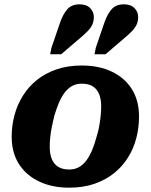

<svg xmlns="http://www.w3.org/2000/svg" viewBox="-20 -854 698 888"><path d="M426 -219Q434 -244 438.5 -268.5Q443 -293 445.5 -317Q448 -341 448 -362Q448 -395 438.5 -418.5Q429 -442 409.5 -454.5Q390 -467 357 -467Q332 -467 312 -455.5Q292 -444 277 -423Q262 -402 251 -375Q240 -348 231 -318Q225 -293 220 -268.5Q215 -244 212.5 -220.5Q210 -197 210 -175Q210 -142 219.5 -118.5Q229 -95 249 -82.5Q269 -70 301 -70Q326 -70 346 -81.5Q366 -93 381 -114Q396 -135 407 -162Q418 -189 426 -219ZM34 -222Q34 -273 47 -321.5Q60 -370 86 -411.5Q112 -453 150.5 -484Q189 -515 241 -533Q293 -551 358 -551Q438 -551 497.5 -522.5Q557 -494 590 -441.5Q623 -389 623 -315Q623 -264 610.5 -215.5Q598 -167 572 -125.5Q546 -84 507.5 -53Q469 -22 417 -4Q365 14 300 14Q221 14 161 -14.5Q101 -43 67.5 -95.5Q34 -148 34 -222ZM258 -750Q272 -790 292 -812Q312 -834 348 -834Q380 -834 397 -816.5Q414 -799 414 -775Q414 -756 407 -740.5Q400 -725 384 -708.5Q368 -692 340 -669L263 -603H212L218 -633ZM463 -750Q477 -790 497 -812Q517 -834 553 -834Q585 -834 602 -816.5Q619 -799 619 -775Q619 -756 612 -740.5Q605 -725 589 -708.5Q573 -692 545 -669L468 -603H417L423 -633Z"/></svg>

Font: Roboto Serif 20pt
Style: Bold Italic
Weight: 700
Italic angle: -10°
Version: Version 1.007